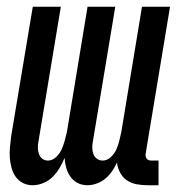

<svg xmlns="http://www.w3.org/2000/svg" viewBox="-20 -540 540 568"><path d="M239 8Q223 8 210 1.5Q197 -5 188.5 -17Q180 -29 176 -43.5Q172 -58 171 -73Q165 -58 156.5 -43.5Q148 -29 136 -17Q124 -5 108 1.5Q92 8 77 8Q61 8 48 1.5Q35 -5 26.5 -17Q18 -29 14 -44Q10 -59 9 -74Q8 -89 9.5 -105Q11 -121 13 -137L77 -520H160L94 -123Q92 -113 92 -103.5Q92 -94 95 -85Q98 -76 105 -70.5Q112 -65 122 -65Q135 -65 146 -75.5Q157 -86 162.5 -98.5Q168 -111 171.5 -124Q175 -137 178 -150L239 -520H321L255 -123Q253 -113 253 -103.5Q253 -94 256 -85Q259 -76 266.5 -70.5Q274 -65 284 -65Q297 -65 308 -75.5Q319 -86 324.5 -98.5Q330 -111 333 -124Q336 -137 339 -150L400 -520H483L411 -86Q410 -82 411 -77.5Q412 -73 414.5 -70Q417 -67 420.5 -66Q424 -65 429 -65H449V8H417Q400 8 384 5Q368 2 355.5 -6.5Q343 -15 335.5 -29Q328 -43 326 -59Q320 -46 311.5 -33.5Q303 -21 291.5 -11.5Q280 -2 266 3Q252 8 239 8Z"/></svg>

Font: Iosevka Term Curly Medium
Style: Italic
Weight: 500
Italic angle: -9°
Designer: Belleve Invis
Foundry: Belleve Invis
Version: Version 32.3.0